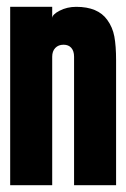

<svg xmlns="http://www.w3.org/2000/svg" viewBox="-20 -542 370 562"><path d="M9.8 0V-522H132.8V-488.8Q132.8 -499.5 154.5 -510.7Q176.3 -522 203.1 -522Q266.6 -522 293.9 -483.9Q309.6 -462.4 314.7 -435.1Q319.8 -407.7 319.8 -365.2V0H196.8V-376Q196.8 -392.6 188.7 -401.9Q180.7 -411.1 166 -411.1Q150.9 -411.1 141.8 -401.6Q132.8 -392.1 132.8 -376V0Z"/></svg>

Font: Quaderni
Style: Regular
Weight: 400
Designer: Romain Laurent, Daphné Lejeune, Alexandre D’Hubert
Foundry: ESAD Valence
Version: Version 1.000;FEAKit 1.0